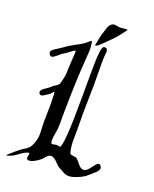

<svg xmlns="http://www.w3.org/2000/svg" viewBox="-166 -1019 881 1100"><g transform="rotate(20 275.0 -469.0)"><path d="M374 -921.9Q378.9 -921.9 392.6 -923.8Q406.2 -925.8 410.2 -925.8Q417 -925.8 417 -922.9L415 -918.9Q377 -867.2 357.4 -848.6Q352.5 -843.8 341.8 -833Q331.1 -822.3 322.3 -813.5Q313.5 -804.7 303.7 -795.4Q293.9 -786.1 286.6 -781.2Q279.3 -776.4 276.4 -776.4Q273.4 -776.4 273.4 -780.3Q273.4 -784.2 274.4 -787.1Q277.3 -800.8 280.3 -815.9Q283.2 -831.1 286.1 -842.8Q289.1 -854.5 293.9 -868.2Q295.9 -873 298.8 -883.8Q301.8 -894.5 303.7 -899.4Q305.7 -904.3 310.5 -910.6Q315.4 -917 322.3 -921.9Q330.1 -926.8 339.8 -926.8Q344.7 -926.8 356 -924.3Q367.2 -921.9 374 -921.9ZM10.7 -10.7Q10.7 -13.7 21.5 -23.4Q32.2 -33.2 49.8 -47.9Q67.4 -62.5 72.3 -66.4Q80.1 -73.2 93.8 -81.1Q107.4 -88.9 116.7 -97.2Q126 -105.5 131.8 -117.2Q150.4 -154.3 150.4 -193.4Q150.4 -205.1 148.9 -228.5Q147.5 -252 147.5 -265.6Q147.5 -271.5 148.4 -304.2Q149.4 -336.9 149.4 -376Q149.4 -447.3 144.5 -447.3Q142.6 -447.3 134.8 -437.5Q127 -427.7 123 -425.8Q118.2 -422.9 108.9 -416.5Q99.6 -410.2 92.3 -406.2Q85 -402.3 80.1 -402.3Q74.2 -402.3 69.8 -407.7Q65.4 -413.1 65.4 -418.9Q65.4 -426.8 74.2 -434.6Q83 -442.4 97.2 -451.7Q111.3 -460.9 117.2 -467.8Q122.1 -473.6 140.6 -484.9Q159.2 -496.1 162.1 -509.8Q173.8 -552.7 173.8 -571.3Q175.8 -630.9 180.7 -702.1V-704.1Q180.7 -710 176.8 -710Q171.9 -710 152.3 -694.3Q132.8 -678.7 125 -674.8Q114.3 -669.9 92.3 -650.4Q70.3 -630.9 60.5 -630.9Q53.7 -630.9 48.3 -637.7Q43 -644.5 43 -651.4Q43 -660.2 52.2 -668Q61.5 -675.8 78.6 -686Q95.7 -696.3 101.6 -701.2Q125 -719.7 161.1 -738.8Q197.3 -757.8 211.9 -767.6Q215.8 -770.5 223.6 -777.3Q231.4 -784.2 237.3 -789.1Q243.2 -793.9 246.1 -793.9Q249 -793.9 251 -779.8Q252.9 -765.6 253.9 -752V-737.3Q253.9 -729.5 252 -709Q250 -688.5 246.1 -623Q242.2 -557.6 239.3 -453.1Q238.3 -413.1 237.8 -354.5Q237.3 -295.9 237.3 -273.4Q237.3 -255.9 231.9 -226.6Q226.6 -197.3 226.6 -184.6Q226.6 -161.1 236.3 -161.1Q239.3 -161.1 248.5 -163.6Q257.8 -166 262.7 -166Q266.6 -166 272.9 -164.1Q279.3 -162.1 281.2 -162.1Q304.7 -162.1 304.7 -488.3V-547.9Q304.7 -631.8 305.7 -680.2Q306.6 -728.5 310.5 -752Q314.5 -775.4 318.4 -780.8Q322.3 -786.1 330.1 -786.1Q347.7 -786.1 347.7 -763.7Q347.7 -757.8 345.7 -743.7Q343.8 -729.5 343.8 -689.5Q343.8 -668 344.2 -626.5Q344.7 -585 344.7 -564.5Q344.7 -538.1 343.3 -481.4Q341.8 -424.8 341.8 -387.7Q341.8 -360.4 342.3 -330.1Q342.8 -299.8 342.8 -293.9Q342.8 -281.2 342.3 -257.8Q341.8 -234.4 341.8 -223.6Q341.8 -182.6 350.6 -150.4Q353.5 -140.6 370.6 -139.2Q387.7 -137.7 392.6 -134.8Q401.4 -128.9 418.9 -106.4Q436.5 -84 454.1 -84Q471.7 -84 494.1 -115.2Q516.6 -146.5 526.4 -146.5Q532.2 -146.5 538.1 -139.6Q543.9 -132.8 543.9 -126Q543.9 -117.2 537.1 -107.9Q530.3 -98.6 512.2 -83.5Q494.1 -68.4 492.2 -66.4Q475.6 -49.8 440.9 -35.6Q406.2 -21.5 388.7 -21.5Q376 -21.5 366.7 -24.4Q357.4 -27.3 341.8 -36.6Q326.2 -45.9 321.3 -47.9Q311.5 -52.7 291.5 -74.2Q271.5 -95.7 253.9 -95.7Q239.3 -95.7 225.1 -78.1Q210.9 -60.5 204.1 -56.6Q166 -27.3 142.6 -27.3Q127.9 -27.3 127.9 -41Q127.9 -44.9 129.9 -53.7Q131.8 -62.5 131.8 -65.4Q131.8 -69.3 127.9 -69.3H126Q101.6 -62.5 75.2 -41.5Q48.8 -20.5 17.6 -11.7Q14.6 -10.7 10.7 -10.7Z"/></g></svg>

Font: Isabella
Style: Medium
Weight: 500
Designer: John Stracke
Version: Version 001.202